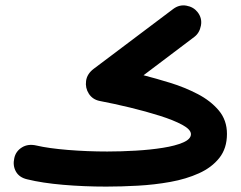

<svg xmlns="http://www.w3.org/2000/svg" viewBox="-20 -630 890 708"><path d="M509.3 -352.5Q554.7 -340.8 607.9 -324.5Q661.1 -308.1 708.7 -283.4Q756.3 -258.8 786.6 -222.9Q816.9 -187 816.9 -136.2Q816.9 -83 788.8 -47.6Q760.7 -12.2 713.6 9Q666.5 30.3 608.2 40.8Q549.8 51.3 488.5 54.7Q427.2 58.1 371.6 58.1Q290 58.1 212.9 51.5Q135.7 44.9 80.1 31.2Q50.8 24.4 38.6 2.4Q26.4 -19.5 32.7 -46.9Q38.1 -72.3 60.8 -86.4Q83.5 -100.6 114.7 -93.3Q158.7 -83 230.5 -77.1Q302.2 -71.3 375.5 -71.3Q426.3 -71.3 480.5 -74.5Q534.7 -77.6 580.8 -85Q627 -92.3 655.5 -104.7Q684.1 -117.2 684.1 -135.3Q684.1 -152.3 652.1 -169.7Q620.1 -187 569.1 -203.1Q518.1 -219.2 459.5 -233.4Q400.9 -247.6 347.2 -257.8Q321.3 -263.2 307.6 -284.4Q293.9 -305.7 297.4 -331.5Q300.8 -357.4 325.2 -376L619.1 -597.2Q641.6 -613.8 667.5 -609.1Q693.4 -604.5 708.5 -585.4Q726.1 -563 720.9 -535.6Q715.8 -508.3 696.3 -493.7Z"/></svg>

Font: Mikhak-FD Bold
Style: Regular
Weight: 700
Designer: Amin Abedi
Version: Version 3.3